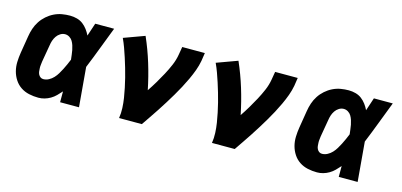

<svg xmlns="http://www.w3.org/2000/svg" viewBox="-54 -864 2509 1198"><g transform="rotate(15 1200.0 -265.0)"><path d="M222 8Q191 8 161.5 1.5Q132 -5 108 -21Q84 -37 68 -61.5Q52 -86 44.5 -114.5Q37 -143 38 -173.5Q39 -204 44 -235L62 -345Q66 -371 74.5 -396.5Q83 -422 98 -445Q113 -468 134 -486.5Q155 -505 179.5 -517Q204 -529 230 -533.5Q256 -538 282 -538Q305 -538 327 -532Q349 -526 366 -513Q383 -500 396 -482.5Q409 -465 418 -446Q425 -467 432 -488Q439 -509 446 -530H568Q541 -461 515 -392Q489 -323 461 -255Q467 -191 472 -127.5Q477 -64 483 0H361Q361 -18 361 -35.5Q361 -53 361 -70Q347 -54 332 -39Q317 -24 299 -13.5Q281 -3 261.5 2.5Q242 8 222 8ZM222 -112Q240 -112 257 -121Q274 -130 287 -144Q300 -158 309.5 -174Q319 -190 327.5 -206.5Q336 -223 343.5 -240Q351 -257 358 -274Q356 -289 354.5 -304Q353 -319 350 -334Q347 -349 342.5 -363Q338 -377 330.5 -389.5Q323 -402 310 -410Q297 -418 282 -418Q266 -418 251.5 -409Q237 -400 227.5 -386Q218 -372 213 -356.5Q208 -341 206 -326L187 -216Q186 -205 184.5 -194.5Q183 -184 183.5 -173Q184 -162 185 -152Q186 -142 190.5 -133Q195 -124 203 -118Q211 -112 222 -112Z M742 0Q747 -32 745.5 -65Q744 -98 739 -129.5Q734 -161 727.5 -192Q721 -223 713.5 -253Q706 -283 697 -313.5Q688 -344 678.5 -373.5Q669 -403 658.5 -432Q648 -461 635 -489L769 -538Q803 -461 828 -379.5Q853 -298 870 -214Q891 -245 910 -277Q929 -309 946.5 -341.5Q964 -374 978.5 -408Q993 -442 999 -477L1008 -530H1154L1146 -477Q1140 -445 1128.5 -413.5Q1117 -382 1102.5 -351Q1088 -320 1072 -290Q1056 -260 1038.5 -230.5Q1021 -201 1003 -172Q985 -143 966 -114Q947 -85 927.5 -56.5Q908 -28 889 0Z M1342 0Q1347 -32 1345.5 -65Q1344 -98 1339 -129.5Q1334 -161 1327.5 -192Q1321 -223 1313.5 -253Q1306 -283 1297 -313.5Q1288 -344 1278.5 -373.5Q1269 -403 1258.5 -432Q1248 -461 1235 -489L1369 -538Q1403 -461 1428 -379.5Q1453 -298 1470 -214Q1491 -245 1510 -277Q1529 -309 1546.5 -341.5Q1564 -374 1578.5 -408Q1593 -442 1599 -477L1608 -530H1754L1746 -477Q1740 -445 1728.5 -413.5Q1717 -382 1702.5 -351Q1688 -320 1672 -290Q1656 -260 1638.5 -230.5Q1621 -201 1603 -172Q1585 -143 1566 -114Q1547 -85 1527.5 -56.5Q1508 -28 1489 0Z M2022 8Q1991 8 1961.5 1.5Q1932 -5 1908 -21Q1884 -37 1868 -61.5Q1852 -86 1844.5 -114.5Q1837 -143 1838 -173.5Q1839 -204 1844 -235L1862 -345Q1866 -371 1874.5 -396.5Q1883 -422 1898 -445Q1913 -468 1934 -486.5Q1955 -505 1979.5 -517Q2004 -529 2030 -533.5Q2056 -538 2082 -538Q2105 -538 2127 -532Q2149 -526 2166 -513Q2183 -500 2196 -482.5Q2209 -465 2218 -446Q2225 -467 2232 -488Q2239 -509 2246 -530H2368Q2341 -461 2315 -392Q2289 -323 2261 -255Q2267 -191 2272 -127.5Q2277 -64 2283 0H2161Q2161 -18 2161 -35.5Q2161 -53 2161 -70Q2147 -54 2132 -39Q2117 -24 2099 -13.5Q2081 -3 2061.5 2.5Q2042 8 2022 8ZM2022 -112Q2040 -112 2057 -121Q2074 -130 2087 -144Q2100 -158 2109.5 -174Q2119 -190 2127.5 -206.5Q2136 -223 2143.5 -240Q2151 -257 2158 -274Q2156 -289 2154.5 -304Q2153 -319 2150 -334Q2147 -349 2142.5 -363Q2138 -377 2130.5 -389.5Q2123 -402 2110 -410Q2097 -418 2082 -418Q2066 -418 2051.5 -409Q2037 -400 2027.5 -386Q2018 -372 2013 -356.5Q2008 -341 2006 -326L1987 -216Q1986 -205 1984.5 -194.5Q1983 -184 1983.5 -173Q1984 -162 1985 -152Q1986 -142 1990.5 -133Q1995 -124 2003 -118Q2011 -112 2022 -112Z"/></g></svg>

Font: Iosevka Curly Heavy Extended
Style: Italic
Weight: 900
Width: 7
Italic angle: -9°
Monospace: yes
Designer: Belleve Invis
Foundry: Belleve Invis
Version: Version 11.1.0; ttfautohint (v1.8.3)